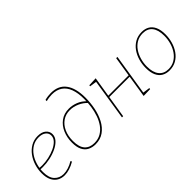

<svg xmlns="http://www.w3.org/2000/svg" viewBox="25 -1470 2179 2179"><g transform="rotate(-45 1114.0 -380.5)"><path d="M228 6Q179 6 140.5 -16Q102 -38 80 -83Q58 -128 58 -196Q58 -258 76.5 -317Q95 -376 130 -423.5Q165 -471 214.5 -499.5Q264 -528 325 -528Q389 -528 424.5 -498Q460 -468 460 -423Q460 -380 429 -345.5Q398 -311 347 -286.5Q296 -262 236 -249Q176 -236 118 -236Q105 -236 94.5 -236.5Q84 -237 73 -238L77 -258Q88 -257 100.5 -256Q113 -255 126 -255Q177 -255 232 -267Q287 -279 334 -301Q381 -323 410 -353.5Q439 -384 439 -422Q439 -460 408 -484.5Q377 -509 322 -509Q265 -509 220 -482Q175 -455 143.5 -410Q112 -365 95.5 -309Q79 -253 79 -195Q79 -102 121.5 -57.5Q164 -13 230 -13Q265 -13 305.5 -25.5Q346 -38 387 -63L396 -47Q352 -21 309 -7.5Q266 6 228 6Z M724 5Q674 5 633.5 -15Q593 -35 570 -80Q547 -125 547 -200Q547 -280 576 -347.5Q605 -415 660.5 -456Q716 -497 795 -497Q849 -497 904 -475.5Q959 -454 1003 -407L1001 -382Q958 -428 902 -452.5Q846 -477 791 -477Q724 -477 674 -442.5Q624 -408 596 -346.5Q568 -285 568 -204Q568 -107 609 -61Q650 -15 725 -15Q785 -15 830 -41Q875 -67 907 -111.5Q939 -156 958.5 -212Q978 -268 987 -330Q996 -392 996 -452Q996 -547 971.5 -613Q947 -679 897.5 -713Q848 -747 773 -747Q754 -747 729.5 -744Q705 -741 678 -734V-754Q704 -761 729 -764Q754 -767 776 -767Q896 -767 956.5 -685.5Q1017 -604 1017 -452Q1017 -371 1001 -290Q985 -209 950 -142.5Q915 -76 859 -35.5Q803 5 724 5Z M1151 0 1230 -502 1235 -492 1145 -505 1147 -520 1254 -525 1214 -275 1207 -284H1551L1541 -278L1580 -522H1600L1520 -19L1513 -29L1606 -16L1604 -1L1497 2L1540 -272L1548 -265H1204L1214 -274L1170 0Z M1995 -528Q2047 -528 2085.5 -505.5Q2124 -483 2145.5 -436.5Q2167 -390 2167 -318Q2167 -258 2150.5 -200Q2134 -142 2101.5 -95.5Q2069 -49 2021 -21.5Q1973 6 1910 6Q1860 6 1821 -16Q1782 -38 1760 -85Q1738 -132 1738 -205Q1738 -266 1754.5 -323.5Q1771 -381 1803.5 -427Q1836 -473 1884 -500.5Q1932 -528 1995 -528ZM1992 -509Q1936 -509 1892.5 -483.5Q1849 -458 1819.5 -415Q1790 -372 1774.5 -318Q1759 -264 1759 -208Q1759 -114 1799 -63.5Q1839 -13 1914 -13Q1969 -13 2012 -38.5Q2055 -64 2085 -107Q2115 -150 2130.5 -204Q2146 -258 2146 -315Q2146 -410 2107 -459.5Q2068 -509 1992 -509Z"/></g></svg>

Font: Bitter Thin
Style: Italic
Weight: 100
Italic angle: -9°
Designer: Sol Matas, and Bitter project Authors
Foundry: Sol Matas
Version: Version 2.002